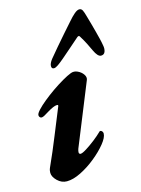

<svg xmlns="http://www.w3.org/2000/svg" viewBox="-108 -748 604 824"><g transform="rotate(-15 193.5 -335.5)"><path d="M327 -685.3Q336.4 -685.3 341.2 -675.5Q345.9 -665.7 351.5 -644.6Q356.4 -628 361.2 -610.4Q366 -592.8 370.7 -575.2Q375.5 -557.5 379.5 -540.9Q383.6 -524.3 386 -509.6Q389.3 -493.8 384.8 -481.4Q380.4 -469 366.5 -469Q351.8 -469 337.2 -500.7Q331.2 -514.1 321.6 -533.2Q311.9 -552.3 299.6 -572Q295.8 -578.4 288.1 -572Q265.3 -551.5 242.4 -532.1Q219.5 -512.6 205 -499.7Q188.5 -485.7 176.6 -477.3Q164.7 -469 157.4 -469Q146.7 -469 146.7 -481.2Q146.7 -487.1 150 -494.4Q153.2 -501.8 160.3 -510.7Q177.3 -531.7 197.1 -554.6Q216.8 -577.5 236.8 -600.5Q256.8 -623.5 275.3 -644.1Q291.8 -663.4 304.7 -674.3Q317.5 -685.3 327 -685.3ZM85.7 14Q62.1 14 43.7 -4Q25.4 -21.9 25.4 -39.7Q25.4 -44.5 26.3 -49.7Q27.2 -55 30 -61.4Q58.7 -124.7 83.8 -187.2Q109 -249.6 132.6 -307.1Q135 -313.3 128.4 -313.3Q121 -313.3 110.1 -308.6Q99.3 -304 87.8 -297Q76.4 -290.1 65.2 -283.5Q52 -276.2 46.2 -280.3Q40.3 -284.3 40.3 -291.8Q40.3 -299.3 53.6 -313.7Q66.8 -328.1 88.1 -345.4Q109.4 -362.8 134.1 -380Q158.9 -397.1 182.2 -410.6Q205.5 -424.1 221.5 -430.2Q236.2 -435.9 251.8 -428.6Q267.4 -421.4 276.1 -408.7Q284.9 -396 280.5 -384.5L168.3 -107.8Q166.8 -103.9 166.1 -99.6Q165.4 -95.4 165.4 -92.7Q165.4 -89 167.6 -86.9Q169.8 -84.8 172.4 -84.8Q180.6 -84.8 199.5 -96.7Q218.3 -108.5 239.2 -124.7Q260.1 -141 274.2 -155Q277 -157.9 278.2 -157.9Q283.5 -157.9 287.1 -153.5Q290.7 -149.1 290.7 -143.8Q290.7 -126.2 269.3 -99.7Q247.8 -73.1 215.6 -47Q183.4 -20.8 148.5 -3.4Q113.6 14 85.7 14Z"/></g></svg>

Font: EB Garamond
Style: Italic
Weight: 400
Italic angle: -17.2°
Designer: Georg Duffner and Octavio Pardo
Foundry: Georg Duffner
Version: Version 1.001